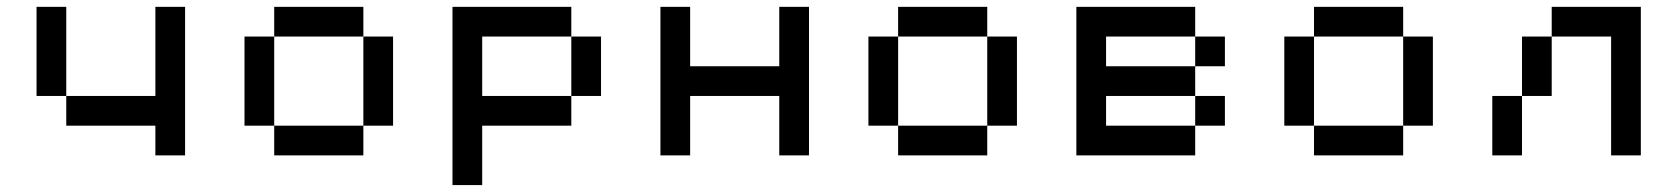

<svg xmlns="http://www.w3.org/2000/svg" viewBox="-20 -454 4901 561"><path d="M173.6 -173.6H434V-434H520.8V0H434V-86.8H173.6ZM173.6 -173.6H86.8V-434H173.6Z M1041.7 -347.2H1128.5V-86.8H1041.7ZM1041.7 0H781.2V-86.8H1041.7ZM1041.7 -347.2H781.2V-434H1041.7ZM781.2 -86.8H694.4V-347.2H781.2Z M1649.3 -347.2H1736.1V-173.6H1649.3ZM1388.9 -347.2V-173.6H1649.3V-86.8H1388.9V86.8H1302.1V-434H1649.3V-347.2Z M1909.7 0V-434H1996.5V-260.4H2256.9V-434H2343.8V0H2256.9V-173.6H1996.5V0Z M2864.6 -347.2H2951.4V-86.8H2864.6ZM2864.6 0H2604.2V-86.8H2864.6ZM2864.6 -347.2H2604.2V-434H2864.6ZM2604.2 -86.8H2517.4V-347.2H2604.2Z M3472.2 -173.6H3211.8V-86.8H3472.2V0H3125V-434H3472.2V-347.2H3211.8V-260.4H3472.2ZM3472.2 -347.2H3559V-260.4H3472.2ZM3472.2 -173.6H3559V-86.8H3472.2Z M4079.9 -347.2H4166.7V-86.8H4079.9ZM4079.9 0H3819.4V-86.8H4079.9ZM4079.9 -347.2H3819.4V-434H4079.9ZM3819.4 -86.8H3732.6V-347.2H3819.4Z M4427.1 -173.6V-347.2H4513.9V-173.6ZM4774.3 -434V0H4687.5V-347.2H4513.9V-434ZM4427.1 -173.6V0H4340.3V-173.6Z"/></svg>

Font: 8-bit Operator+ 8
Style: Regular
Weight: 400
Designer: GrandChaos9000
Version: Version 1.3.0 - August 1, 2014